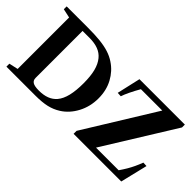

<svg xmlns="http://www.w3.org/2000/svg" viewBox="-66 -1239 1716 1716"><g transform="rotate(45 792.5 -381.0)"><path d="M40.5 0V-37.5L126 -56.5V-707L40.5 -725.5V-761.5H311Q397 -761.5 461.8 -754.8Q526.5 -748 575.8 -732.2Q625 -716.5 665 -689.5Q737.5 -642 780.5 -562.5Q823.5 -483 823.5 -381.5Q823.5 -278 778 -192Q732.5 -106 657.5 -58.5Q608 -27 549.8 -13.5Q491.5 0 407.5 0ZM396.5 -53.5Q454.5 -53.5 497.2 -69.8Q540 -86 569 -120Q602 -159 617.8 -224.2Q633.5 -289.5 633.5 -381.5Q633.5 -472.5 617.8 -534Q602 -595.5 569 -635.5Q539.5 -672 493.5 -689.5Q447.5 -707 385 -707H296V-113Q296 -82 319 -67.8Q342 -53.5 396.5 -53.5ZM889.5 0V-37.5L1303 -707.5H1033Q1003 -655 981.8 -610.8Q960.5 -566.5 950.5 -535.5L909.5 -538L960.5 -761.5H1534.5V-725.5L1118.5 -54.5H1404.5Q1430 -91.5 1448.5 -123Q1467 -154.5 1482.2 -187Q1497.5 -219.5 1512.5 -259L1554 -257L1492 0Z"/></g></svg>

Font: Libre Caslon Text
Style: Regular
Weight: 400
Designer: Pablo Impallari, Rodrigo Fuenzalida, Katja Schimmel
Foundry: Pablo Impallari, Rodrigo Fuenzalida
Version: Version 2.000